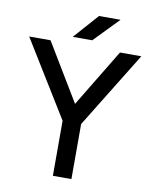

<svg xmlns="http://www.w3.org/2000/svg" viewBox="-94 -940 805 1010"><g transform="rotate(10 308.5 -435.0)"><path d="M259 -294 9 -700H123L308 -393L494 -700H608L358 -294V0H259ZM352 -870H467L339 -738H235Z"/></g></svg>

Font: Oak Sans Medium
Style: Regular
Weight: 500
Designer: Erik Kennedy, Walven
Foundry: Erik Kennedy, Walven
Version: Version 1.000